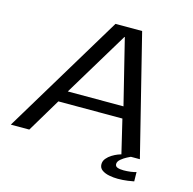

<svg xmlns="http://www.w3.org/2000/svg" viewBox="-129 -793 1051 1044"><g transform="rotate(15 396.0 -271.0)"><path d="M-14 0 394 -676.5H544L712.5 0H608.5L563.5 -189H203L90 0ZM238.5 -254.5H552L461.5 -620.5H459.5ZM623.5 134Q599 134 574.8 129.2Q550.5 124.5 534 112.8Q517.5 101 517.5 80Q517.5 62 529.5 47.5Q541.5 33 558.2 22.8Q575 12.5 589.8 6.8Q604.5 1 609.5 0H662Q658 1.5 641.5 10Q625 18.5 609.8 31.2Q594.5 44 594.5 58.5Q594.5 71.5 607.5 76.5Q620.5 81.5 642.5 81.5Q661 81.5 682 78.8Q703 76 713 72L714 124.5Q706.5 126.5 679.2 130.2Q652 134 623.5 134Z"/></g></svg>

Font: Anybody ExtraExpanded Regular
Style: Italic
Weight: 400
Width: 8
Italic angle: -10°
Designer: Tyler Finck
Foundry: Etcetera Type Company
Version: Version 1.010; ttfautohint (v1.8.3) -l 8 -r 50 -G 200 -x 14 